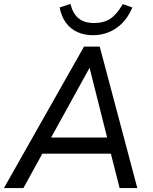

<svg xmlns="http://www.w3.org/2000/svg" viewBox="-36 -956 776 976"><path d="M-16 0 391 -719H471L662 0H572L521 -201L557 -175H149L193 -200L83 0ZM418 -609 214 -239 193 -257H538L513 -239L420 -609ZM437 -777Q393 -777 357.5 -793Q322 -809 299 -840.5Q276 -872 267 -918L322 -936Q335 -885 364.5 -862Q394 -839 442 -839Q492 -839 525 -861Q558 -883 588 -935L637 -918Q616 -869 585 -838Q554 -807 516 -792Q478 -777 437 -777Z"/></svg>

Font: Nunitoga
Style: Medium Italic
Weight: 500
Italic angle: -9°
Designer: Vernon Adams
Foundry: Vernon Adams
Version: Version 1.0